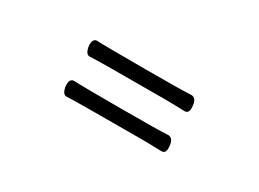

<svg xmlns="http://www.w3.org/2000/svg" viewBox="-25 -783 1051 780"><g transform="rotate(30 500.0 -393.0)"><path d="M280.8 -263.2Q268.1 -263.2 262 -277.6Q255.9 -292 255.9 -306.2Q255.9 -334 275.9 -334Q306.2 -332 502 -332Q673.8 -332 715.8 -335Q744.1 -335 744.1 -288.1Q744.1 -264.2 725.1 -264.2L644 -266.1Q298.8 -266.1 280.8 -263.2ZM280.8 -451.2Q268.1 -451.2 262 -465.6Q255.9 -480 255.9 -494.1Q255.9 -522 275.9 -522Q306.2 -520 502 -520Q673.8 -520 715.8 -522.9Q744.1 -522.9 744.1 -476.1Q744.1 -452.1 725.1 -452.1L644 -454.1Q298.8 -454.1 280.8 -451.2Z"/></g></svg>

Font: LXGW WenKai Mono GB Screen
Style: Regular
Weight: 400
Monospace: yes
Designer: LXGW / Fontworks Inc.
Foundry: LXGW / Fontworks Inc.
Version: Version 1.510;January 18,2025